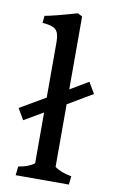

<svg xmlns="http://www.w3.org/2000/svg" viewBox="-81 -742 472 786"><g transform="rotate(10 154.5 -348.5)"><path d="M112 -567Q112 -604 97 -617.5Q82 -631 42 -633L45 -663Q81 -669 178 -697L197 -687V-384L273 -429L300 -383L197 -322V-62Q222 -43 267 -35L263 0H42L46 -37Q88 -43 112 -62V-273L33 -227L6 -273L112 -335Z"/></g></svg>

Font: Caladea
Style: Regular
Weight: 400
Designer: Carolina Giovagnoli and Andres Torresi
Foundry: Carolina Giovagnoli and Andres Torresi
Version: Version 1.002